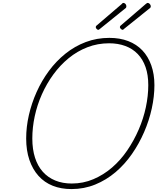

<svg xmlns="http://www.w3.org/2000/svg" viewBox="-20 -1274 1076 1313"><path d="M469 19Q398 19 341 -3.5Q284 -26 243.5 -71Q203 -116 181 -180.5Q159 -245 159 -327Q159 -406 177.5 -487Q196 -568 230.5 -645Q265 -722 314.5 -789Q364 -856 427.5 -907Q491 -958 566.5 -986.5Q642 -1015 728 -1015Q800 -1015 857 -993Q914 -971 953.5 -929.5Q993 -888 1014.5 -827.5Q1036 -767 1036 -692Q1036 -615 1018 -532.5Q1000 -450 965.5 -370.5Q931 -291 882 -220.5Q833 -150 770 -96.5Q707 -43 631 -12Q555 19 469 19ZM471 -19Q549 -19 618.5 -48.5Q688 -78 746.5 -128.5Q805 -179 850.5 -246Q896 -313 928.5 -388Q961 -463 977.5 -541Q994 -619 994 -692Q994 -762 975.5 -815Q957 -868 922 -904.5Q887 -941 837 -959.5Q787 -978 726 -978Q648 -978 578 -951Q508 -924 449.5 -876Q391 -828 345 -765Q299 -702 266.5 -629Q234 -556 217.5 -479Q201 -402 201 -327Q201 -253 219.5 -195.5Q238 -138 273 -99Q308 -60 358 -39.5Q408 -19 471 -19ZM652 -1070Q646 -1070 640.5 -1076.5Q635 -1083 635 -1087Q635 -1089 635.5 -1092Q636 -1095 639 -1098L812 -1246Q816 -1249 817.5 -1251.5Q819 -1254 823 -1254Q829 -1254 834 -1250.5Q839 -1247 841.5 -1241.5Q844 -1236 844 -1232Q844 -1228 843.5 -1225.5Q843 -1223 841 -1220L664 -1077Q660 -1074 657.5 -1072Q655 -1070 652 -1070ZM819 -1070Q813 -1070 806.5 -1076.5Q800 -1083 800 -1087Q800 -1089 800.5 -1092Q801 -1095 804 -1098L976 -1246Q981 -1249 983.5 -1251.5Q986 -1254 990 -1254Q995 -1254 1000 -1250.5Q1005 -1247 1008 -1241.5Q1011 -1236 1011 -1232Q1011 -1228 1010.5 -1225.5Q1010 -1223 1007 -1220L829 -1077Q826 -1074 823.5 -1072Q821 -1070 819 -1070Z"/></svg>

Font: Playwrite RO Thin
Style: Regular
Weight: 250
Version: Version 1.002